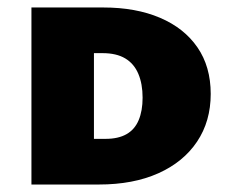

<svg xmlns="http://www.w3.org/2000/svg" viewBox="-20 -493 622 513"><path d="M244 0H64V-473H256Q343 -473 407.5 -445.5Q472 -418 507.5 -366.5Q543 -315 543 -242Q543 -169 506.5 -114.5Q470 -60 403 -30Q336 0 244 0ZM361 -232Q361 -269 349.5 -296Q338 -323 314.5 -337Q291 -351 254 -351H231V-122H262Q296 -122 318 -134.5Q340 -147 350.5 -172Q361 -197 361 -232Z"/></svg>

Font: Ysabeau SC Black
Style: Regular
Weight: 900
Designer: Christian Thalmann (Catharsis Fonts)
Version: Version 2.001;gftools[0.9.30]; featfreeze: smcp